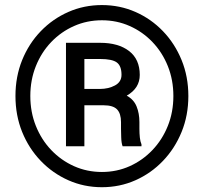

<svg xmlns="http://www.w3.org/2000/svg" viewBox="-20 -741 826 770"><path d="M42 -356Q42 -433.6 68.8 -500Q95.7 -566.4 143.6 -616Q191.4 -665.5 254.2 -693.1Q316.9 -720.7 388.7 -720.7Q460.4 -720.7 523.2 -693.1Q585.9 -665.5 633.5 -616Q681.2 -566.4 708.3 -500Q735.4 -433.6 735.4 -356Q735.4 -278.3 708.3 -211.9Q681.2 -145.5 633.5 -95.7Q585.9 -45.9 523.2 -18.1Q460.4 9.8 388.7 9.8Q316.9 9.8 254.2 -18.1Q191.4 -45.9 143.6 -95.7Q95.7 -145.5 68.8 -211.9Q42 -278.3 42 -356ZM101.6 -356Q101.6 -291.5 123.8 -236.1Q146 -180.7 185.5 -139.2Q225.1 -97.7 277.1 -74.5Q329.1 -51.3 388.7 -51.3Q448.2 -51.3 500 -74.5Q551.8 -97.7 591.3 -139.2Q630.9 -180.7 653.1 -236.1Q675.3 -291.5 675.3 -356Q675.3 -420.4 653.1 -475.8Q630.9 -531.2 591.3 -572.5Q551.8 -613.8 500 -636.7Q448.2 -659.7 388.7 -659.7Q329.1 -659.7 277.1 -636.7Q225.1 -613.8 185.5 -572.5Q146 -531.2 123.8 -475.8Q101.6 -420.4 101.6 -356ZM395.5 -318.8H318.4V-154.3H244.6V-569.3H381.8Q454.6 -569.3 497.6 -536.4Q540.5 -503.4 540.5 -440.4Q540.5 -387.2 488.3 -357.4Q516.6 -341.8 527.8 -314Q539.1 -286.1 539.1 -251.5V-224.1Q539.1 -206.1 540.8 -189.7Q542.5 -173.3 547.4 -162.1V-154.3H471.7Q466.8 -167 466.1 -190.4Q465.3 -213.9 465.3 -224.6V-251Q465.3 -285.6 449.5 -302.2Q433.6 -318.8 395.5 -318.8ZM381.8 -504.4H318.4V-384.3H380.4Q415 -384.3 441.2 -398.4Q467.3 -412.6 467.3 -440.9Q467.3 -476.6 448.5 -490.5Q429.7 -504.4 381.8 -504.4Z"/></svg>

Font: Vazirmatn UI FD Black
Style: Regular
Weight: 900
Designer: Saber Rastikerdar
Foundry: Saber Rastikerdar
Version: Version 33.003